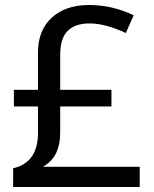

<svg xmlns="http://www.w3.org/2000/svg" viewBox="-20 -743 612 763"><path d="M334 -723.1Q426.8 -723.1 511.2 -682.1L480 -611.8Q398.4 -649.9 335.9 -649.9Q278.8 -649.9 249 -620.4Q219.2 -590.8 219.2 -524.9V-386.2H422.9V-319.8H219.2V-215.8Q219.2 -168.9 203.4 -135.5Q187.5 -102.1 150.9 -80.1H535.2V0H32.2V-74.2Q130.9 -97.2 130.9 -214.8V-319.8H35.2V-386.2H130.9V-534.2Q130.9 -622.6 185.8 -672.9Q240.7 -723.1 334 -723.1Z"/></svg>

Font: Noto Sans Historic
Style: Regular
Weight: 400
Designer: Monotype Design Team
Foundry: Monotype Imaging Inc.
Version: Version 0.71 uh